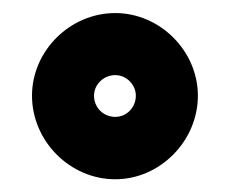

<svg xmlns="http://www.w3.org/2000/svg" viewBox="-20 -760 352 294"><path d="M156.5 -485.5C225 -485.5 283 -544 283 -613.5C283 -682 225 -740 156.5 -740C87 -740 29 -682 29 -613.5C29 -544 87 -485.5 156.5 -485.5ZM156.5 -581C138.5 -581 124 -595 124 -613.5C124 -630.5 138.5 -645 156.5 -645C173.5 -645 188 -630.5 188 -613.5C188 -595 173.5 -581 156.5 -581Z"/></svg>

Font: RTM Light Light
Style: Regular
Weight: 300
Designer: after Tyler Finck
Foundry: An Endless Supply
Version: Version 1.000;Glyphs 3.2.1 (3258)